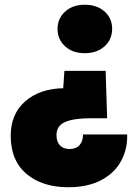

<svg xmlns="http://www.w3.org/2000/svg" viewBox="-20 -597 578 805"><path d="M24.9 -27.8Q24.9 -118.7 85.4 -171.9Q146 -225.1 245.1 -227.1L250 -299.8H422.9L429.2 -101.1H356.9Q289.1 -101.1 252.9 -85.4Q216.8 -69.8 216.8 -29.8Q216.8 -2.9 231.4 12.5Q246.1 27.8 271 27.8Q298.8 27.8 313.5 11.5Q328.1 -4.9 328.1 -33.2H513.2Q515.1 27.8 487.5 78.4Q460 128.9 404.1 158.4Q348.1 188 266.1 188Q157.2 188 91.1 132.1Q24.9 76.2 24.9 -27.8ZM221.2 -476.1Q221.2 -519 252.7 -548.1Q284.2 -577.1 335 -577.1Q387.2 -577.1 418.7 -548.6Q450.2 -520 450.2 -476.1Q450.2 -432.1 418.7 -403.1Q387.2 -374 335 -374Q284.2 -374 252.7 -403.1Q221.2 -432.1 221.2 -476.1Z"/></svg>

Font: Poppins ExtraBold
Style: Regular
Weight: 800
Designer: Ninad Kale (Devanagari), Jonny Pinhorn (Latin)
Foundry: Indian Type Foundry
Version: 4.004